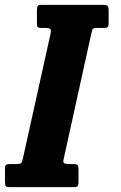

<svg xmlns="http://www.w3.org/2000/svg" viewBox="-64 -770 498 790"><path d="M-43.5 -22.5V-76Q-43.5 -88.5 -39 -91.8Q-34.5 -95 -22.5 -95H3Q19 -95 22.8 -98.8Q26.5 -102.5 30 -117L144 -631Q147 -646 142.8 -650.5Q138.5 -655 121 -655H107.5Q95 -655 91.5 -658.2Q88 -661.5 88 -675V-727Q88 -741.5 91.2 -745.8Q94.5 -750 109 -750H360.5Q374.5 -750 378.8 -745.8Q383 -741.5 383 -727.5V-676.5Q383 -662 378.8 -658.5Q374.5 -655 360 -655H335Q318.5 -655 316.5 -649.8Q314.5 -644.5 311.5 -631L198 -116Q194.5 -101 200.2 -98Q206 -95 223.5 -95H236Q250 -95 254.5 -91.5Q259 -88 259 -74V-22Q259 -8 255.5 -4Q252 0 238.5 0H-21.5Q-36 0 -39.8 -4Q-43.5 -8 -43.5 -22.5Z"/></svg>

Font: Besley* Condensed
Style: Bold Italic
Weight: 700
Width: 3
Italic angle: -13°
Designer: Owen Earl
Foundry: indestructible type*
Version: Version 3.000; ttfautohint (v1.8.3)